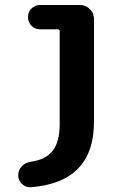

<svg xmlns="http://www.w3.org/2000/svg" viewBox="-20 -540 540 787"><path d="M307.6 -519.5Q331.1 -519.5 348.1 -502.9Q365.2 -486.3 365.2 -462.9V-40Q365.2 207 106.4 227.5Q85 228.5 69.8 213.9Q54.7 199.2 54.7 178.2Q54.7 157.2 69.3 141.6Q84 126 106.4 123Q168 114.3 196.3 77.6Q224.6 41 224.6 -30.3V-411.1Q224.6 -419.9 215.8 -419.9H144.5Q123 -419.9 108.9 -434.6Q94.7 -449.2 94.7 -470.2Q94.7 -491.2 109.4 -505.4Q124 -519.5 144.5 -519.5Z"/></svg>

Font: Rounded Mgen+ 1mn bold
Style: Bold
Weight: 700
Designer: [Source Han Sans]
Ryoko NISHIZUKA  (kana & ideographs); Paul D. Hunt (Latin, Greek & Cyrillic); Wenlong ZHANG  (bopomofo
Version: Version 1.059.20150602